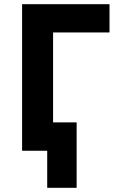

<svg xmlns="http://www.w3.org/2000/svg" viewBox="-20 -720 564 917"><path d="M205.5 177V0H144.5V-135.5H346V177ZM85.5 0V-700H503V-565H233.5V0Z"/></svg>

Font: Geologica Roman SemiBold
Style: Regular
Weight: 600
Designer: Sindre Bremnes, Frode Helland
Foundry: Monokrom Skriftforlag AS
Version: Version 1.010;gftools[0.9.28]